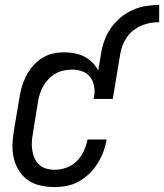

<svg xmlns="http://www.w3.org/2000/svg" viewBox="-20 -750 665 778"><path d="M201 8Q173 8 145 2Q117 -4 95 -19Q73 -34 58 -57Q43 -80 36.5 -106.5Q30 -133 30.5 -162Q31 -191 36 -219L58 -349Q61 -372 67.5 -395Q74 -418 85 -440Q96 -462 112 -481Q128 -500 148.5 -513.5Q169 -527 193 -532.5Q217 -538 240 -538Q261 -538 282.5 -534Q304 -530 322 -520.5Q340 -511 354.5 -496.5Q369 -482 378 -464L389 -530Q393 -557 402.5 -584Q412 -611 428.5 -635Q445 -659 467.5 -678Q490 -697 516.5 -709Q543 -721 570.5 -725.5Q598 -730 625 -730V-660Q607 -660 589 -657Q571 -654 553.5 -646.5Q536 -639 520.5 -627Q505 -615 494 -599Q483 -583 476.5 -565.5Q470 -548 467 -530L437 -349H359L363 -371Q364 -391 359 -410Q354 -429 341.5 -442.5Q329 -456 310.5 -462Q292 -468 272 -468Q256 -468 239 -464.5Q222 -461 206.5 -452.5Q191 -444 178 -431Q165 -418 156 -402.5Q147 -387 142 -371Q137 -355 134 -338L113 -208Q110 -191 109 -173.5Q108 -156 111 -139.5Q114 -123 120.5 -108Q127 -93 139.5 -82Q152 -71 168 -66.5Q184 -62 201 -62Q225 -62 249 -70.5Q273 -79 291 -97Q309 -115 319.5 -138Q330 -161 335 -185H412Q408 -160 399 -135.5Q390 -111 376 -88.5Q362 -66 342.5 -47Q323 -28 300 -15Q277 -2 251.5 3Q226 8 201 8Z"/></svg>

Font: Iosevka Curly Oblique
Style: Regular
Weight: 400
Italic angle: -9°
Monospace: yes
Designer: Belleve Invis
Foundry: Belleve Invis
Version: Version 11.1.0; ttfautohint (v1.8.3)